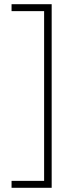

<svg xmlns="http://www.w3.org/2000/svg" viewBox="-20 -735 347 914"><path d="M35 159H226V-715H35V-682H190V126H35Z"/></svg>

Font: Noto Sans Thai Looped ExtraCondensed ExtraLight
Style: Regular
Weight: 200
Width: 2
Designer: Sasikarn Vongin, Ben Mitchell
Foundry: The Fontpad Ltd
Version: Version 1.001